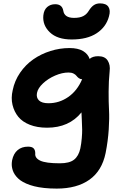

<svg xmlns="http://www.w3.org/2000/svg" viewBox="-20 -858 738 1138"><path d="M404.8 -624Q319.8 -624 275.6 -666.3Q231.4 -708.5 236.8 -766.1Q240.2 -799.3 259.5 -816.2Q278.8 -833 307.1 -833Q348.1 -833 355 -794.9Q361.3 -752 418.9 -752Q453.1 -752 473.6 -762.7Q494.1 -773.4 506.8 -794.9Q520.5 -816.9 535.9 -827.4Q551.3 -837.9 573.2 -837.9Q609.4 -837.9 622.8 -817.1Q636.2 -796.4 626 -761.2Q609.4 -698.2 553.2 -661.1Q497.1 -624 404.8 -624ZM315.9 259.8Q275.9 259.8 241.9 256.1Q208 252.4 182.4 245.8Q156.7 239.3 136 230.2Q115.2 221.2 100.8 210.7Q86.4 200.2 76.2 187.7Q65.9 175.3 60.3 163.3Q54.7 151.4 52 138.4Q49.3 125.5 49.6 114.3Q49.8 103 51.8 91.8Q60.1 52.2 84.5 31.7Q108.9 11.2 146 11.2Q169.9 11.2 179.4 21.5Q189 31.7 189 50.8Q185.5 78.6 218.5 94.2Q251.5 109.9 335 109.9Q391.6 109.9 418.9 88.4Q446.3 66.9 456.1 22Q462.4 -8.8 464.8 -39.8Q467.3 -70.8 467 -89.4Q466.8 -107.9 465.1 -142.6Q463.4 -177.2 462.9 -191.9Q389.6 -101.1 258.8 -101.1Q200.7 -101.1 156.7 -118.4Q112.8 -135.7 88.4 -165.8Q64 -195.8 54.2 -236.3Q44.4 -276.9 55.2 -323.2Q66.4 -379.4 99.1 -427Q131.8 -474.6 177.5 -506.3Q223.1 -538.1 278.8 -555.7Q334.5 -573.2 392.1 -573.2Q442.4 -573.2 471.9 -555.7Q501.5 -538.1 511.2 -508.8Q528.8 -524.9 562 -524.9Q602.1 -524.9 618.4 -498.8Q634.8 -472.7 629.9 -436Q624 -376.5 623.8 -314.7Q623.5 -252.9 626.2 -205.8Q628.9 -158.7 624.5 -90.8Q620.1 -22.9 606 48.8Q584.5 154.3 510.3 207Q436 259.8 315.9 259.8ZM199.2 -307.1Q193.8 -279.8 210.9 -262.9Q228 -246.1 267.1 -246.1Q331.1 -246.1 384.3 -283Q437.5 -319.8 466.8 -388.2Q455.6 -388.7 447 -395Q438.5 -401.4 433.1 -408.7Q427.7 -416 415.8 -422.1Q403.8 -428.2 386.2 -428.2Q348.6 -428.2 306.9 -410.2Q265.1 -392.1 234.9 -363.8Q204.6 -335.4 199.2 -307.1Z"/></svg>

Font: Shantell Sans Irregular
Style: Bold Italic
Weight: 700
Italic angle: -11.31°
Designer: Stephen Nixon, Anya Danilova, Shantell Martin
Foundry: Arrow Type
Version: Version 1.006;[9816181b4]